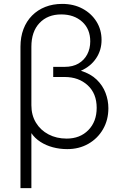

<svg xmlns="http://www.w3.org/2000/svg" viewBox="-20 -755 616 985"><path d="M85 210V-515Q85 -565.5 100.5 -606Q116 -646.5 144.5 -675.2Q173 -704 212.2 -719.5Q251.5 -735 299 -735Q358 -735 403.5 -710.5Q449 -686 475 -644.2Q501 -602.5 501 -550Q501 -497.5 473.2 -456Q445.5 -414.5 395 -392Q445 -376.5 476 -346.5Q507 -316.5 521.5 -278.2Q536 -240 536 -200Q536 -139.5 508.5 -92Q481 -44.5 433.2 -17.2Q385.5 10 325 10Q286.5 10 251 0.5Q215.5 -9 187 -27.5Q158.5 -46 141 -72V210ZM322 -44Q390.5 -44 433.2 -87.5Q476 -131 476 -202Q476 -275 429.8 -317.5Q383.5 -360 312 -360H253V-412H312Q353.5 -412 382.8 -429.2Q412 -446.5 427.5 -476Q443 -505.5 443 -543Q443 -606 401.5 -643.5Q360 -681 294 -681Q224.5 -681 182.8 -637Q141 -593 141 -515V-215Q141 -164 164.5 -125.5Q188 -87 229 -65.5Q270 -44 322 -44Z"/></svg>

Font: Geologica Roman Thin
Style: Regular
Weight: 250
Designer: Sindre Bremnes, Frode Helland
Foundry: Monokrom Skriftforlag AS
Version: Version 1.010;gftools[0.9.28]